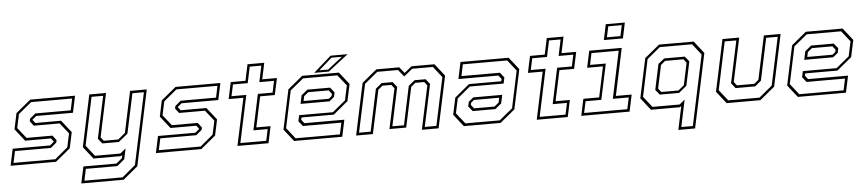

<svg xmlns="http://www.w3.org/2000/svg" viewBox="-49 -1083 7275 1615"><g transform="rotate(-5 3588.0 -275.0)"><path d="M2.5 0 32.5 -141.5H347.5L384.5 -172L384 -169.5L361 -199.5H143L62 -302.5L90.5 -437L215.5 -540H594L564 -398.5H254L217 -368L217.5 -371L241.5 -340.5H458.5L539.5 -237.5L511 -103L386 0ZM29 -22H382L491 -113L516 -229L444.5 -319H226L195.5 -359L199.5 -379.5L248 -420.5H547L567.5 -518.5H221L110.5 -427.5L85.5 -311.5L156.5 -222H375L406.5 -181L402.5 -161L353.5 -120H50Z M702.5 0 621.5 -103 714 -540H855.5L777.5 -172L801.5 -141.5H924L984.5 -191.5L1058.5 -540H1199.5L1064 97L939.5 200H582L612 59H891L940 18.5L946 -10L934 0ZM610 179H932.5L1045 85L1173.5 -518.5H1076.5L1005 -183.5L927 -120H787L753.5 -162.5L829.5 -518.5H731.5L645.5 -113.5L717 -22H931L979 -61.5L959.5 28.5L896.5 81H631Z M1229.5 0 1259.5 -141.5H1574.5L1611.5 -172L1611 -169.5L1588 -199.5H1370L1289 -302.5L1317.5 -437L1442.5 -540H1821L1791 -398.5H1481L1444 -368L1444.5 -371L1468.5 -340.5H1685.5L1766.5 -237.5L1738 -103L1613 0ZM1256 -22H1609L1718 -113L1743 -229L1671.5 -319H1453L1422.5 -359L1426.5 -379.5L1475 -420.5H1774L1794.5 -518.5H1448L1337.5 -427.5L1312.5 -311.5L1383.5 -222H1602L1633.5 -181L1629.5 -161L1580.5 -120H1277Z M1918 0 2003 -399H1878.5L1908.5 -540H2033L2062 -677H2203.5L2174.5 -540H2298.5L2268.5 -399H2144.5L2089.5 -141.5H2210L2180 0ZM1944.5 -22H2163L2183.5 -119H2063L2127 -421H2251.5L2272 -518.5H2148L2177 -655.5H2079L2050 -518.5H1925.5L1904.5 -421H2029.5Z M2822 -540 2903 -437 2872.5 -294.5 2748 -191.5H2476L2471.5 -172L2495.5 -141.5H2833L2803 0H2396.5L2315.5 -103L2386.5 -437L2511.5 -540ZM2737 -420.5 2771 -378 2763 -340 2722 -306H2477.5L2492.5 -377L2545 -420.5ZM2807 -518H2517L2405 -426L2338.5 -113L2410.5 -21.5H2785L2805.5 -119H2480.5L2446.5 -162L2457.5 -212.5H2742.5L2852.5 -303L2879 -427ZM2723 -398.5H2550.5L2513.5 -368L2505 -328H2718L2743.5 -349L2747.5 -368ZM2614.5 -556 2764.5 -688H2908L2738 -556ZM2660 -573.5H2734L2858 -670.5H2770.5Z M2920 0 3013 -437 3138 -540H3331.5L3372.5 -489L3435 -540H3628.5L3709.5 -437L3616.5 0H3475L3553.5 -368L3529.5 -398.5H3454.5L3417.5 -368L3345.5 -30H3204L3276 -368L3252 -398.5H3177L3140 -368L3061.5 0ZM2946.5 -22H3044.5L3120 -378L3172 -421H3265L3300 -377.5L3230.5 -51H3328.5L3397.5 -377.5L3450.5 -421H3543.5L3577.5 -378L3501.5 -22H3599.5L3685.5 -427L3613.5 -518.5H3438.5L3366.5 -459.5L3319 -518.5H3144L3033 -427Z M3829.5 0 3748.5 -103 3779 -245.5 3903.5 -348.5H4175.5L4180 -368L4156 -398.5H3818.5L3848.5 -540H4255L4336 -437L4265 -103L4140 0ZM3914.5 -119.5 3880.5 -162 3888.5 -200 3929.5 -234H4174L4159 -163L4106.5 -119.5ZM3844.5 -22H4134.5L4246.5 -114L4313 -427L4241 -518.5H3866.5L3846 -421H4171L4205 -378L4194 -327.5H3909L3799 -237L3772.5 -113ZM3928.5 -141.5H4101L4138 -172L4146.5 -212H3933.5L3908 -191L3904 -172Z M4445 0 4530 -399H4405.5L4435.5 -540H4560L4589 -677H4730.5L4701.5 -540H4825.5L4795.5 -399H4671.5L4616.5 -141.5H4737L4707 0ZM4471.5 -22H4690L4710.5 -119H4590L4654 -421H4778.5L4799 -518.5H4675L4704 -655.5H4606L4577 -518.5H4452.5L4431.5 -421H4556.5Z M5066 -618.5 5093.5 -750H5254.5L5227 -618.5ZM5093.5 -639.5H5207.5L5227 -730.5H5113ZM4821 0 4851 -141.5H4984.5L5039 -398.5H4905.5L4935.5 -540H5210L5125.5 -141.5H5259L5229 0ZM4847 -22H5211.5L5232.5 -119.5H5098L5182.5 -518.5H4952.5L4932 -420.5H5065L5000.5 -119.5H4868Z M5765.5 189H5624L5666.5 -10L5654.5 0H5409.5L5328.5 -103L5399.5 -437L5524.5 -540H5817.5L5898.5 -437ZM5748.5 167 5874.5 -426 5802 -518.5H5529.5L5418.5 -427L5352.5 -114L5424 -23H5653.5L5699 -60.5L5651 167ZM5654.5 -141.5 5703 -181.5 5742.5 -368 5718.5 -399H5563.5L5526.5 -368L5485 -172L5509 -141.5ZM5657.5 -120.5H5494L5460 -163L5506 -378.5L5558 -420.5H5732L5766.5 -377.5L5723.5 -175Z M6048.5 0 5967.5 -103 6060.5 -540H6202L6123.5 -172L6147.5 -141.5H6294.5L6331.5 -172L6410 -540H6551.5L6458.5 -103L6333.5 0ZM6064 -22H6328L6439 -114L6525 -518.5H6427.5L6352 -163L6300 -119.5H6134.5L6100 -163L6175.5 -518.5H6077.5L5991.5 -114Z M7075 -540 7156 -437 7125.5 -294.5 7001 -191.5H6729L6724.5 -172L6748.5 -141.5H7086L7056 0H6649.5L6568.5 -103L6639.5 -437L6764.5 -540ZM6990 -420.5 7024 -378 7016 -340 6975 -306H6730.5L6745.5 -377L6798 -420.5ZM7060 -518H6770L6658 -426L6591.5 -113L6663.5 -21.5H7038L7058.5 -119H6733.5L6699.5 -162L6710.5 -212.5H6995.5L7105.5 -303L7132 -427ZM6976 -398.5H6803.5L6766.5 -368L6758 -328H6971L6996.5 -349L7000.5 -368Z"/></g></svg>

Font: Tourney ExtraLight
Style: Italic
Weight: 250
Italic angle: -12°
Version: Version 1.015